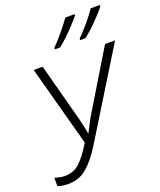

<svg xmlns="http://www.w3.org/2000/svg" viewBox="-173 -1053 974 1168"><g transform="rotate(-20 313.5 -469.0)"><path d="M65 10Q26 10 -3 -1V-55Q28 -44 62 -43Q119 -43 158.5 -79.5Q198 -116 244 -193L103 -714H161L262 -335Q268 -310 273.5 -284.5Q279 -259 283 -236Q294 -257 306 -280.5Q318 -304 330 -326L565 -714H630L288 -159Q237 -76 186 -33Q135 10 65 10ZM431 -798Q451 -817 475 -844Q499 -871 521 -898.5Q543 -926 557 -948H617V-940Q602 -920 576 -892Q550 -864 520.5 -836Q491 -808 465 -788H431ZM267 -798Q287 -817 310.5 -844Q334 -871 356 -898.5Q378 -926 393 -948H453V-940Q437 -920 411 -892Q385 -864 356 -836Q327 -808 301 -788H267Z"/></g></svg>

Font: Noto Sans Light
Style: Italic
Weight: 300
Italic angle: -12°
Designer: Monotype Design Team
Foundry: Monotype Imaging Inc.
Version: Version 2.013; ttfautohint (v1.8.4.7-5d5b)